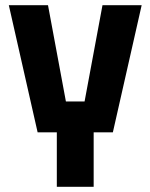

<svg xmlns="http://www.w3.org/2000/svg" viewBox="-20 -720 580 740"><path d="M199 0V-210H125L14 -700H165L234 -329H306L375 -700H526L415 -210H341V0Z"/></svg>

Font: Tektur SemiCondensed SemiBold
Style: Regular
Weight: 600
Width: 4
Designer: Adam Jagosz
Foundry: Adam Jagosz
Version: Version 1.005;gftools[0.9.30]